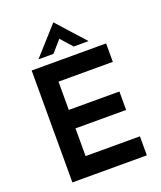

<svg xmlns="http://www.w3.org/2000/svg" viewBox="-166 -1035 954 1139"><g transform="rotate(-20 311.0 -465.5)"><path d="M561 0H91V-706.5H561V-590H218V-411.5H537.5V-295H218V-120H561ZM468 -755H374L309.5 -827.5L246 -755H151.5L309.5 -931Z"/></g></svg>

Font: Acari Sans
Style: Bold
Weight: 700
Designer: Alfredo Marco Pradil and Stefan Peev (font) & Cristiano Sobral (main changes)
Foundry: Alfredo Marco Pradil and Stefan Peev (font) & Cristiano Sobral (main changes)
Version: Version 1.063; ttfautohint (v1.8.3)